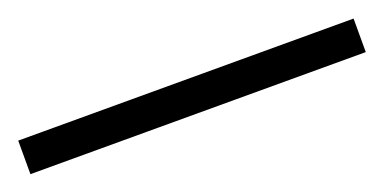

<svg xmlns="http://www.w3.org/2000/svg" viewBox="-19 -35 538 269"><g transform="rotate(-20 250.0 100.0)"><path d="M500 125V75H0V125Z"/></g></svg>

Font: XITS
Style: Bold
Weight: 700
Designer: MicroPress Inc., with final additions and corrections provided by Coen Hoffman, Elsevier (retired)
Version: Version 1.302